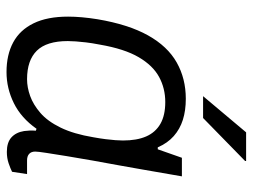

<svg xmlns="http://www.w3.org/2000/svg" viewBox="-113 -650 775 589"><g transform="rotate(90 274.5 -355.5)"><path d="M201 12Q148 12 110 -8.5Q72 -29 51.5 -71Q31 -113 31 -177Q31 -197 33 -219.5Q35 -242 39 -267Q55 -362 88.5 -422Q122 -482 171.5 -510Q221 -538 283 -538Q319 -538 347.5 -529Q376 -520 397.5 -501Q419 -482 432 -452H438L464 -526H521L500 -405Q495 -375 487.5 -334.5Q480 -294 472.5 -252Q465 -210 459 -173Q453 -136 449 -110Q445 -84 445 -76Q445 -64 452 -57.5Q459 -51 472 -51H514L507 -5Q497 0 481 5.5Q465 11 446 11Q417 11 401.5 -3Q386 -17 382 -42Q381 -50 380.5 -59Q380 -68 381 -78L375 -80Q342 -33 296.5 -10.5Q251 12 201 12ZM223 -51Q248 -51 274.5 -60.5Q301 -70 326.5 -92Q352 -114 371.5 -154Q391 -194 401 -254Q405 -276 407 -292.5Q409 -309 410 -322Q411 -335 411 -345Q411 -388 398.5 -416.5Q386 -445 360 -460Q334 -475 293 -475Q251 -475 216 -456Q181 -437 155.5 -393.5Q130 -350 117 -275Q112 -249 110 -231.5Q108 -214 107 -200.5Q106 -187 106 -176Q106 -111 135.5 -81Q165 -51 223 -51ZM275 -591 386 -723H474V-720L342 -591Z"/></g></svg>

Font: Archivo SemiBold Light
Style: Italic
Weight: 300
Italic angle: -10°
Version: Version 2.001